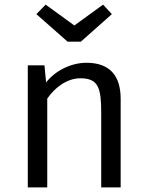

<svg xmlns="http://www.w3.org/2000/svg" viewBox="-20 -809 640 829"><path d="M425 -789 301 -699 177 -789 137 -748 272 -629H329L463 -748ZM100 0H184V-383C212 -425 265 -471 327 -471C406 -471 417 -428 417 -320V0H501V-382C501 -480 456 -538 353 -538C291 -538 221 -507 179 -453L172 -527H100Z"/></svg>

Font: FiraMono Nerd Font
Style: Regular
Weight: 400
Designer: Carrois Corporate & Edenspiekermann AG
Foundry: Carrois Corporate GbR & Edenspiekermann AG
Version: Version 003.206;Nerd Fonts 3.3.0